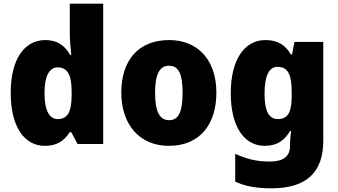

<svg xmlns="http://www.w3.org/2000/svg" viewBox="-20 -780 1831 1040"><path d="M223 10C291 10 328 -19 358 -64H366L400 0H539V-760H358V-603C358 -566 362 -518 366 -482H361C332 -532 291 -563 226 -563C113 -563 38 -461 38 -277C38 -93 112 10 223 10ZM292 -135C249 -135 221 -179 221 -276C221 -370 249 -415 291 -415C349 -415 368 -370 368 -282V-261C367 -174 347 -135 292 -135Z M1152 -278C1152 -461 1046 -563 897 -563C728 -563 637 -452 637 -278C637 -107 735 10 894 10C1065 10 1152 -109 1152 -278ZM820 -277C820 -375 843 -424 895 -424C950 -424 969 -375 969 -278C969 -180 950 -129 896 -129C842 -129 820 -181 820 -277Z M1418 -563C1305 -563 1230 -459 1230 -275C1230 -93 1303 10 1414 10C1483 10 1523 -22 1551 -70H1557C1553 -46 1551 -18 1551 1V10C1551 68 1513 95 1442 95C1369 95 1318 82 1254 53V204C1311 230 1371 240 1451 240C1643 240 1731 150 1731 -17V-553H1575L1562 -485H1556C1526 -535 1486 -563 1418 -563ZM1483 -418C1542 -418 1560 -372 1560 -281V-256C1560 -174 1540 -135 1485 -135C1437 -135 1413 -177 1413 -272C1413 -369 1437 -418 1483 -418Z"/></svg>

Font: Noto Sans Georgian SemiCondensed Black
Style: Regular
Weight: 900
Width: 4
Designer: Monotype Design Team, Akaki Razmadze
Foundry: Google LLC
Version: Version 2.005